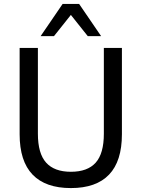

<svg xmlns="http://www.w3.org/2000/svg" viewBox="-20 -949 722 978"><path d="M341 9Q212 9 146 -59.5Q80 -128 80 -265V-705H173V-268Q173 -167 215 -120.5Q257 -74 341 -74Q426 -74 467.5 -120.5Q509 -167 509 -268V-705H601V-265Q601 -128 535.5 -59.5Q470 9 341 9ZM187 -765 299 -929H383L495 -765H427L341 -873L255 -765Z"/></svg>

Font: Nunito Sans 10pt SemiCondensed Medium
Style: Regular
Weight: 500
Width: 4
Designer: Vernon Adams
Foundry: Vernon Adams
Version: Version 3.101;gftools[0.9.27]